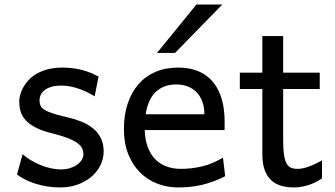

<svg xmlns="http://www.w3.org/2000/svg" viewBox="-20 -801 1454 833"><path d="M390.6 -383.3Q378.4 -390.6 362.8 -398.7Q347.2 -406.7 328.9 -413.6Q310.5 -420.4 289.8 -425Q269 -429.7 246.6 -429.7Q219.7 -429.7 201.4 -423.8Q183.1 -418 172.1 -408.9Q161.1 -399.9 156.2 -388.4Q151.4 -377 151.4 -366.2Q151.4 -353.5 155.3 -343.8Q159.2 -334 171.6 -325.7Q184.1 -317.4 207 -309.6Q230 -301.8 268.6 -293Q301.8 -285.6 331.1 -274.2Q360.4 -262.7 382.3 -245.1Q404.3 -227.5 417 -202.9Q429.7 -178.2 429.7 -144Q429.7 -110.8 415 -82.5Q400.4 -54.2 375 -33Q349.6 -11.7 315.4 0.2Q281.2 12.2 241.7 12.2Q211.9 12.2 184.3 7.8Q156.7 3.4 132.6 -4.4Q108.4 -12.2 88.4 -22.5Q68.4 -32.7 53.7 -43.9L78.1 -131.8Q94.7 -117.2 115.5 -105Q136.2 -92.8 158.2 -84Q180.2 -75.2 202.4 -70.6Q224.6 -65.9 244.1 -65.9Q265.6 -65.9 283.4 -71.5Q301.3 -77.1 314.2 -86.2Q327.1 -95.2 334.5 -107.2Q341.8 -119.1 341.8 -131.8Q341.8 -145.5 336.2 -157.5Q330.6 -169.4 315.7 -180.4Q300.8 -191.4 274.7 -201.7Q248.5 -211.9 207.5 -222.2Q163.1 -232.9 135 -247.6Q106.9 -262.2 91.1 -279.8Q75.2 -297.4 69.3 -317.9Q63.5 -338.4 63.5 -361.3Q63.5 -372.6 67.1 -387.7Q70.8 -402.8 79.3 -419.2Q87.9 -435.5 101.8 -451.4Q115.7 -467.3 136.7 -479.7Q157.7 -492.2 186 -500Q214.4 -507.8 251.5 -507.8Q277.8 -507.8 301 -504.4Q324.2 -501 343.5 -495.4Q362.8 -489.7 378.9 -482.7Q395 -475.6 407.7 -468.8Z M607.9 -236.8Q609.4 -193.8 621.3 -162.1Q633.3 -130.4 654.1 -109.6Q674.8 -88.9 702.9 -78.6Q731 -68.4 764.2 -68.4Q811.5 -68.4 856.9 -79.1Q902.3 -89.8 947.3 -117.2L957 -36.6Q931.2 -23.4 906.2 -14.2Q881.3 -4.9 856.4 1Q831.5 6.8 805.9 9.5Q780.3 12.2 752 12.2Q705.1 12.2 662.6 -4.2Q620.1 -20.5 587.9 -52.5Q555.7 -84.5 536.6 -131.8Q517.6 -179.2 517.6 -241.7Q517.6 -302.2 533.9 -351.3Q550.3 -400.4 580.6 -435.3Q610.8 -470.2 654.3 -489Q697.8 -507.8 752 -507.8Q792 -507.8 822.8 -498.3Q853.5 -488.8 876 -471.9Q898.4 -455.1 913.6 -432.6Q928.7 -410.2 937.7 -384.3Q946.8 -358.4 950.7 -330.3Q954.6 -302.2 954.6 -274.9V-255.9Q954.6 -243.7 954.1 -236.8ZM744.6 -434.6Q690.9 -434.6 656.7 -403.1Q622.6 -371.6 611.8 -305.2H866.7Q866.7 -336.4 857.7 -360.6Q848.6 -384.8 832.3 -401.4Q815.9 -418 793.5 -426.3Q771 -434.6 744.6 -434.6ZM944.3 -781.2 739.3 -571.3H661.1L832 -781.2Z M1020.5 -485.8H1118.2V-644.5H1208.5V-485.8H1367.2V-415H1208.5V-190.4Q1208.5 -152.8 1212.2 -128.9Q1215.8 -105 1223.4 -91.6Q1231 -78.1 1242.7 -73.2Q1254.4 -68.4 1271 -68.4Q1292 -68.4 1318.4 -77.6Q1344.7 -86.9 1377 -105V-26.9Q1343.3 -4.9 1312.5 3.7Q1281.7 12.2 1255.9 12.2Q1227.1 12.2 1202.1 5.6Q1177.2 -1 1158.4 -17.6Q1139.6 -34.2 1128.9 -61.8Q1118.2 -89.4 1118.2 -131.8V-415H1020.5Z"/></svg>

Font: Andika Eur
Style: Regular
Weight: 400
Designer: Victor Gaultney, Annie Olsen, Julie Remington, Don Collingsworth, Eric Hays, Becca Hirsbrunner
Foundry: SIL International
Version: Version 5.000